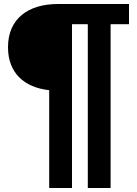

<svg xmlns="http://www.w3.org/2000/svg" viewBox="-20 -747 685 960"><path d="M20 -511C20 -380.4 102.9 -309.5 226 -296V193H340V-626H419V193H533V-626H625V-727H270C121.6 -727 20 -654 20 -511Z"/></svg>

Font: Fog Sans
Style: Bold
Weight: 700
Foundry: Intel Corporation
Version: Version 1.00